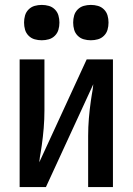

<svg xmlns="http://www.w3.org/2000/svg" viewBox="-20 -762 540 782"><path d="M60 0V-520H161V-312Q161 -276 158 -240Q155 -204 150 -169L146 -143Q144 -133 142.5 -122.5Q141 -112 140 -101L333 -520H440V0H339V-208Q339 -244 342 -280Q345 -316 350 -351L354 -377Q356 -387 357.5 -397.5Q359 -408 360 -419L167 0ZM350 -598Q335 -598 321 -602Q307 -606 296.5 -616.5Q286 -627 282 -641Q278 -655 278 -670Q278 -685 282 -699Q286 -713 296.5 -723.5Q307 -734 321 -738Q335 -742 350 -742Q365 -742 379 -738Q393 -734 403.5 -723.5Q414 -713 418 -699Q422 -685 422 -670Q422 -655 418 -641Q414 -627 403.5 -616.5Q393 -606 379 -602Q365 -598 350 -598ZM150 -598Q135 -598 121 -602Q107 -606 96.5 -616.5Q86 -627 82 -641Q78 -655 78 -670Q78 -685 82 -699Q86 -713 96.5 -723.5Q107 -734 121 -738Q135 -742 150 -742Q165 -742 179 -738Q193 -734 203.5 -723.5Q214 -713 218 -699Q222 -685 222 -670Q222 -655 218 -641Q214 -627 203.5 -616.5Q193 -606 179 -602Q165 -598 150 -598Z"/></svg>

Font: Zed Sans Semibold
Style: Regular
Weight: 600
Designer: Belleve Invis
Foundry: Belleve Invis
Version: Version 1.0.0; ttfautohint (v1.8.4)